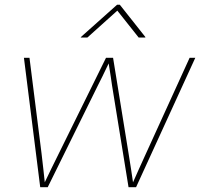

<svg xmlns="http://www.w3.org/2000/svg" viewBox="-20 -775 829 795"><path d="M146.5 0 79.1 -535.6H102.1L151.9 -140.6Q155.8 -107.4 159.4 -75.4Q163.1 -43.5 166.5 -10.3H160.6Q176.8 -43.5 192.1 -75.7Q207.5 -107.9 224.1 -140.6L418.9 -535.6H448.2L512.2 -140.6Q517.6 -107.9 522.5 -75.7Q527.3 -43.5 532.2 -10.3H526.4Q541 -43.5 555.4 -75.4Q569.8 -107.4 585 -140.6L765.1 -535.6H788.6L543.5 0H512.2L443.8 -421.9Q441.4 -439.9 438.7 -457Q436 -474.1 433.3 -491.5Q430.7 -508.8 427.7 -526.9H437Q428.2 -508.8 419.9 -491.5Q411.6 -474.1 403.3 -457Q395 -439.9 385.7 -421.9L177.7 0ZM341.8 -619.6H314.5L314.9 -621.6L464.8 -755.4H476.1L582 -621.6L581.5 -619.6H554.2L465.8 -731Z"/></svg>

Font: Inter 20pt Thin
Style: Italic
Weight: 250
Italic angle: -9.3988°
Version: Version 4.001;git-66647c0bb